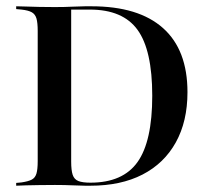

<svg xmlns="http://www.w3.org/2000/svg" viewBox="-20 -591 657 611"><path d="M250.8 0Q237.1 0 211.7 -1.2Q186.3 -2.4 154.8 -2.4Q129 -2.4 105.2 -2Q81.5 -1.6 62.9 -1.2Q44.4 -0.8 31.5 0V-8.9L48.4 -10.5Q70.2 -13.7 81 -19.4Q91.9 -25 96 -38.7Q100 -52.4 100 -78.2V-492.7Q100 -518.5 96 -532.3Q91.9 -546 81 -552Q70.2 -558.1 48.4 -560.5L31.5 -562.1V-571Q44.4 -571 62.9 -570.2Q81.5 -569.4 105.2 -569Q129 -568.5 154.8 -568.5Q186.3 -568.5 211.7 -569.8Q237.1 -571 250.8 -571H271Q421 -571 498.8 -501.6Q576.6 -432.3 576.6 -297.6Q576.6 -204.8 539.5 -137.9Q502.4 -71 433.5 -35.5Q364.5 0 267.7 0ZM267.7 -9.7Q371 -9.7 417.7 -75.4Q464.5 -141.1 464.5 -286.3Q464.5 -431.5 417.7 -496Q371 -560.5 266.1 -560.5H206.5V-76.6Q206.5 -49.2 211.3 -34.7Q216.1 -20.2 229.4 -14.9Q242.7 -9.7 267.7 -9.7Z"/></svg>

Font: Playfair 144pt SemiCondensed SemiBold
Style: Regular
Weight: 600
Width: 4
Designer: Claus Eggers Sørensen
Foundry: Claus Eggers Sørensen
Version: Version 2.203